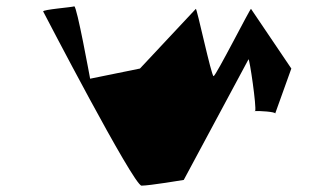

<svg xmlns="http://www.w3.org/2000/svg" viewBox="-20 -585 1021 605"><path d="M116 -549C116 -549 401 0 426 0C451 0 559 -18 559 -18L763 -398C766 -403 789 -247 784 -235C794 -236 850 -233 847 -227L898 -369L771 -557C770 -562 660 -345 653 -345C646 -345 600 -562 597 -557L421 -369L264 -337C263 -342 222 -567 214 -565C206 -562 115 -555 116 -549ZM784 -235C784 -234 783 -234 783 -234C782 -234 782 -235 784 -235Z"/></svg>

Font: Ampere
Style: SCExtIta
Weight: 400
Version: Version 1